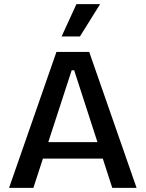

<svg xmlns="http://www.w3.org/2000/svg" viewBox="-20 -912 707 932"><path d="M24 0 254 -660H413L643 0H525L340 -571H328L142 0ZM140 -142V-222H542V-142ZM368 -735H279L351 -892H466Z"/></svg>

Font: Bricolage Grotesque 48pt Condensed ExtraBold Medium
Style: Regular
Weight: 500
Version: Version 1.000;gftools[0.9.30]